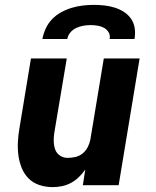

<svg xmlns="http://www.w3.org/2000/svg" viewBox="-20 -760 640 788"><path d="M197 8Q168 8 142 -0.5Q116 -9 97.5 -27.5Q79 -46 69 -71Q59 -96 55.5 -123Q52 -150 53.5 -178.5Q55 -207 60 -235L107 -520H254L203 -216Q200 -198 200.5 -180Q201 -162 206.5 -146.5Q212 -131 226 -121.5Q240 -112 258 -112Q274 -112 290.5 -116Q307 -120 320 -131Q333 -142 340.5 -157Q348 -172 351 -188L406 -520H553L467 0H320L330 -64Q318 -47 303.5 -33Q289 -19 271.5 -9.5Q254 0 234.5 4Q215 8 197 8ZM154 -600Q158 -622 168 -643.5Q178 -665 194.5 -682Q211 -699 232.5 -710.5Q254 -722 276.5 -728.5Q299 -735 321.5 -737.5Q344 -740 366 -740Q388 -740 409.5 -737.5Q431 -735 451.5 -728.5Q472 -722 489.5 -710.5Q507 -699 518.5 -682Q530 -665 533 -643.5Q536 -622 532 -600H430Q433 -615 426 -627Q419 -639 407.5 -645.5Q396 -652 381.5 -654.5Q367 -657 352 -657Q337 -657 322.5 -654.5Q308 -652 293.5 -645.5Q279 -639 269 -627Q259 -615 256 -600Z"/></svg>

Font: Iosevka Aile Heavy Oblique
Style: Regular
Weight: 900
Italic angle: -9°
Designer: Belleve Invis
Foundry: Belleve Invis
Version: Version 31.1.0; ttfautohint (v1.8.4)